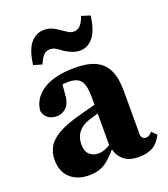

<svg xmlns="http://www.w3.org/2000/svg" viewBox="-137 -829 821 940"><g transform="rotate(-20 273.5 -358.5)"><path d="M165 15Q106 15 69 -18.5Q32 -52 32 -113Q32 -150 48.5 -180Q65 -210 107.5 -234.5Q150 -259 226 -279Q252 -286 278.5 -293Q305 -300 331 -307Q357 -314 383 -320V-279Q352 -269 320.5 -259.5Q289 -250 263 -242Q234 -233 215.5 -217.5Q197 -202 189 -182Q181 -162 181 -139Q181 -104 199.5 -87Q218 -70 246 -70Q261 -70 275.5 -75Q290 -80 308 -91Q326 -102 351 -120L359 -69H316Q294 -44 273.5 -25Q253 -6 228 4.5Q203 15 165 15ZM426 14Q374 14 345.5 -11.5Q317 -37 310 -83L308 -86V-338Q308 -381 300.5 -405Q293 -429 275 -439.5Q257 -450 225 -450Q205 -450 184 -446.5Q163 -443 133 -435L197 -477L191 -405Q189 -354 167.5 -332.5Q146 -311 117 -311Q89 -311 71.5 -324Q54 -337 48 -362Q53 -427 112.5 -465.5Q172 -504 279 -504Q345 -504 386 -484.5Q427 -465 446.5 -424Q466 -383 466 -316V-93Q466 -79 472.5 -71Q479 -63 490 -63Q499 -63 506.5 -67.5Q514 -72 523 -82L547 -58Q529 -20 500 -3Q471 14 426 14ZM92 -586Q101 -661 129.5 -695.5Q158 -730 200 -730Q223 -730 241 -722Q259 -714 274 -703Q291 -692 305.5 -682Q320 -672 337 -672Q357 -672 371 -687.5Q385 -703 395 -732L440 -718Q431 -645 403 -609.5Q375 -574 334 -574Q312 -574 293 -582Q274 -590 257 -600Q243 -611 227.5 -621Q212 -631 194 -631Q175 -631 161 -616Q147 -601 137 -573Z"/></g></svg>

Font: Source Serif 4 18pt
Style: Bold
Weight: 700
Designer: Frank Grießhammer
Foundry: Adobe Systems Incorporated
Version: Version 4.004;hotconv 1.0.116;makeotfexe 2.5.65601